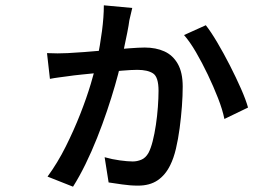

<svg xmlns="http://www.w3.org/2000/svg" viewBox="-20 -643 1040 723"><path d="M478 -613Q475 -600 472 -587.5Q469 -575 467 -566Q465 -549 459 -519Q453 -489 446 -456.5Q439 -424 434 -401Q426 -366 413 -321Q400 -276 383 -225.5Q366 -175 345.5 -123.5Q325 -72 302 -25Q279 22 255 60L159 22Q197 -30 227.5 -91Q258 -152 282 -213Q306 -274 322 -327.5Q338 -381 346 -418Q357 -473 364 -526Q371 -579 371 -623ZM755 -548Q774 -524 798 -483.5Q822 -443 845.5 -397Q869 -351 887.5 -309Q906 -267 914 -238L825 -195Q818 -230 801 -273.5Q784 -317 762.5 -362Q741 -407 718 -446.5Q695 -486 673 -511ZM157 -443Q178 -442 197 -442Q216 -442 235 -443Q257 -444 297 -447Q337 -450 381.5 -454Q426 -458 465 -461Q504 -464 525 -464Q567 -464 599 -449.5Q631 -435 649.5 -402.5Q668 -370 668 -317Q668 -283 665 -242.5Q662 -202 656.5 -160.5Q651 -119 642.5 -83Q634 -47 621 -21Q603 16 573.5 36Q544 56 500 56Q470 56 440 51.5Q410 47 389 44L374 -51Q402 -43 431.5 -39Q461 -35 480 -35Q496 -35 512 -41.5Q528 -48 539 -67Q548 -84 555 -111.5Q562 -139 567 -172.5Q572 -206 574.5 -240Q577 -274 577 -301Q577 -353 556.5 -366.5Q536 -380 497 -380Q476 -380 440 -377Q404 -374 364.5 -370Q325 -366 290 -362.5Q255 -359 236 -356Q221 -354 202 -351.5Q183 -349 168 -346Z"/></svg>

Font: Noto Sans SC Thin Medium
Style: Regular
Weight: 500
Version: Version 2.004-H2;hotconv 1.0.118;makeotfexe 2.5.65603